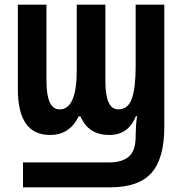

<svg xmlns="http://www.w3.org/2000/svg" viewBox="-20 -565 776 818"><path d="M450 233Q571 233 625.5 171.5Q680 110 680 -25V-545H558V-281Q558 -192 542 -145.5Q526 -99 484 -99Q429 -99 429 -218V-545H307V-265Q307 -99 234 -99Q178 -99 178 -220V-545H56V-185Q56 10 193 10Q277 10 315 -69H323Q356 10 446 10Q527 10 559 -70H564Q561 -51 559.5 -29Q558 -7 558 8V15Q558 78 528.5 102.5Q499 127 446 127H78V233Z"/></svg>

Font: Noto Sans UI Condensed
Style: Bold
Weight: 700
Width: 3
Designer: Monotype Design Team
Foundry: Monotype Imaging Inc.
Version: 1.001